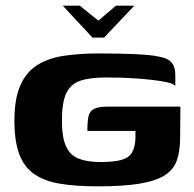

<svg xmlns="http://www.w3.org/2000/svg" viewBox="-20 -654 687 679"><path d="M202 -634H262L328 -581L390 -634H455L348 -521H307ZM326 5Q247 5 191 -4.5Q135 -14 99.5 -39.5Q64 -65 47.5 -110.5Q31 -156 31 -228Q31 -306 52.5 -353.5Q74 -401 113.5 -425Q153 -449 208 -457Q263 -465 329 -465Q402 -465 458 -462.5Q514 -460 541 -454Q569 -449 581 -438.5Q593 -428 596.5 -415Q600 -402 600 -389V-350Q594 -358 571 -363Q548 -368 517.5 -371.5Q487 -375 455 -377Q423 -379 396.5 -379.5Q370 -380 356 -380Q298 -380 264 -368.5Q230 -357 214.5 -324.5Q199 -292 199 -228Q199 -168 213.5 -136.5Q228 -105 258 -93Q288 -81 336 -81Q383 -81 409.5 -88.5Q436 -96 447 -115Q458 -134 459 -165Q459 -174 459 -180.5Q459 -187 459 -191H289Q289 -224 293 -242.5Q297 -261 312.5 -269Q328 -277 363 -277H618L617 -167Q617 -120 605.5 -87Q594 -54 562.5 -34Q531 -14 473.5 -4.5Q416 5 326 5Z"/></svg>

Font: Genos
Style: Bold
Weight: 700
Designer: Robert E. Leuschke
Foundry: Robert E. Leuschke
Version: Version 1.010